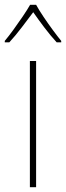

<svg xmlns="http://www.w3.org/2000/svg" viewBox="-42 -876 276 803"><path d="M109 -93H83V-621H109ZM109 -856Q121 -834 140.5 -805Q160 -776 180 -749Q200 -722 214 -705V-699H195Q170 -726 143.5 -761Q117 -796 97 -825Q76 -797 49 -761.5Q22 -726 -3 -699H-22V-705Q-6 -724 14 -751.5Q34 -779 53 -807Q72 -835 84 -856Z"/></svg>

Font: Noto Sans Kannada UI SemiCondensed Thin
Style: Regular
Weight: 100
Width: 4
Designer: Jelle Bosma - Monotype Design Team
Foundry: Monotype Imaging Inc.
Version: Version 2.005; ttfautohint (v1.8.4.7-5d5b)